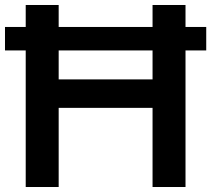

<svg xmlns="http://www.w3.org/2000/svg" viewBox="-29 -749 846 769"><path d="M74 0V-547H-9V-641H74V-729H206V-641H582V-729H714V-641H797V-547H714V0H582V-317H206V0ZM206 -431H582V-547H206Z"/></svg>

Font: Mona Sans SemiBold
Style: Regular
Weight: 600
Designer: Deni Anggara
Foundry: GitHub
Version: Version 2.000;Glyphs 3.2.3 (3260)